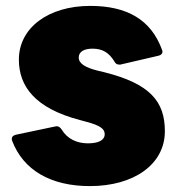

<svg xmlns="http://www.w3.org/2000/svg" viewBox="-20 -578 602 651"><path d="M285 53C433 53 539 -20 539 -133C539 -234 489 -294 334 -333L313 -338C268 -349 247 -363 247 -383C247 -404 267 -413 294 -413C329 -413 350 -398 367 -371C371 -363 376 -359 384 -359C385 -359 387 -359 388 -359L517 -389C526 -391 531 -396 531 -403C531 -405 530 -407 529 -410C492 -511 411 -558 286 -558C143 -558 44 -483 44 -376C44 -286 98 -211 251 -171L273 -165C322 -152 335 -140 335 -123C335 -102 313 -92 278 -92C241 -92 208 -107 189 -139C184 -146 179 -150 172 -150C170 -150 168 -149 166 -149L33 -121C25 -119 20 -114 20 -108C20 -106 20 -103 21 -101C59 -1 152 53 285 53Z"/></svg>

Font: LINE Seed JP App_OTF ExtraBold
Style: Regular
Weight: 800
Designer: LINE & Fontrix & Fontworks
Version: Version 1.013